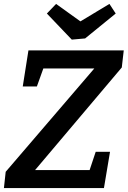

<svg xmlns="http://www.w3.org/2000/svg" viewBox="-20 -959 651 979"><path d="M611 -702 601 -615 159 -92H437L468 -185H541L510 0H0L9 -83L461 -610H201L168 -518H96L125 -702ZM390 -850 538 -939 570 -890 414 -763 346 -757 219 -890 266 -939Z"/></svg>

Font: Bitter Pro SemiBold
Style: Italic
Weight: 600
Italic angle: -9°
Designer: Sol Matas, and Bitter project Authors
Foundry: Sol Matas
Version: Version 1.010